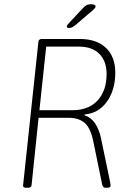

<svg xmlns="http://www.w3.org/2000/svg" viewBox="-20 -884 595 906"><path d="M104 2Q87 2 89 -10L161 -685Q162 -700 177 -700H357Q436 -700 480 -658Q524 -616 524 -541Q524 -460 485 -405Q446 -350 380 -344L379 -340Q410 -330 429 -301.5Q448 -273 457 -230L499 -28Q502 -13 502 -7Q501 2 486 2H478Q465 2 462 -14L420 -218Q407 -281 379 -304.5Q351 -328 305 -328H162L129 -10Q127 2 112 2ZM166 -364H322Q398 -364 440.5 -410Q483 -456 483 -535Q483 -595 449 -629.5Q415 -664 353 -664H198ZM307 -752Q295 -752 295 -759Q295 -765 309 -779L367 -841Q380 -855 388 -859.5Q396 -864 410 -864Q431 -864 431 -853Q431 -849 424 -841.5Q417 -834 396 -817L340 -769Q329 -760 322 -756Q315 -752 307 -752Z"/></svg>

Font: Asap Semi Condensed Semi Condensed Thin
Style: Italic
Weight: 100
Width: 4
Italic angle: -6°
Designer: Pablo Cosgaya
Foundry: Omnibus-Type
Version: Version 3.001; ttfautohint (v1.8.4.7-5d5b)